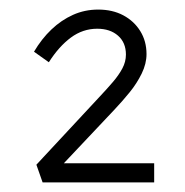

<svg xmlns="http://www.w3.org/2000/svg" viewBox="-20 -799 386 401"><path d="M69 -418 56 -455 189 -598Q204 -614 216 -628Q228 -642 235.5 -656Q243 -670 243 -685Q243 -710 226.5 -724.5Q210 -739 183 -739Q153 -739 128 -720.5Q103 -702 82 -669L51 -691Q67 -718 87.5 -737.5Q108 -757 132.5 -768Q157 -779 185 -779Q215 -779 237.5 -767Q260 -755 273 -734Q286 -713 286 -686Q286 -666 276 -645.5Q266 -625 251 -606.5Q236 -588 219 -570L102 -446L107 -458H302V-418Z"/></svg>

Font: Mach ExtraLight
Style: Regular
Weight: 250
Version: Version 1.002